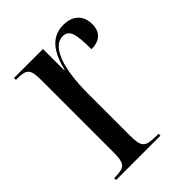

<svg xmlns="http://www.w3.org/2000/svg" viewBox="-165 -630 713 713"><g transform="rotate(-45 191.5 -273.0)"><path d="M24 0H257V-10H246C187 -10 177 -20 177 -81V-300C177 -443 211 -518 261 -518C294 -518 303 -491 303 -408C348 -408 371 -431 371 -472C371 -516 344 -546 292 -546C227 -546 196 -496 178 -424H176V-536H24V-526H27C81 -526 90 -517 90 -456V-81C90 -20 80 -10 25 -10H24Z"/></g></svg>

Font: Noto Serif Display ExtraCondensed
Style: Regular
Weight: 400
Width: 2
Designer: Monotype Design Team
Foundry: Monotype Imaging Inc.
Version: Version 2.009